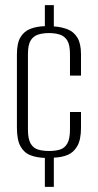

<svg xmlns="http://www.w3.org/2000/svg" viewBox="-20 -666 382 749"><path d="M155 63V-50Q123 -51 98.5 -60.5Q74 -70 60 -95Q46 -120 46 -168V-454Q46 -498 60 -521Q74 -544 98.5 -553.5Q123 -563 155 -564V-646H190V-563Q220 -561 244 -551.5Q268 -542 282 -519Q296 -496 296 -454V-371H253V-454Q253 -491 242.5 -508Q232 -525 213.5 -531Q195 -537 171 -537Q147 -537 128.5 -531Q110 -525 99.5 -508Q89 -491 89 -454V-161Q89 -124 99.5 -106Q110 -88 128.5 -82.5Q147 -77 171 -77Q196 -77 214 -82.5Q232 -88 242.5 -106Q253 -124 253 -161V-229H296V-168Q296 -121 281.5 -96Q267 -71 243.5 -61.5Q220 -52 190 -51V63Z"/></svg>

Font: Alumni Sans Light
Style: Regular
Weight: 300
Version: Version 1.018